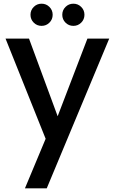

<svg xmlns="http://www.w3.org/2000/svg" viewBox="-20 -760 622 1039"><path d="M571 -551 233 259H115L227 -9L10 -551H137L292 -131L453 -551ZM205 -620Q180 -620 162.5 -637.5Q145 -655 145 -680Q145 -705 162.5 -722.5Q180 -740 205 -740Q230 -740 247.5 -722.5Q265 -705 265 -680Q265 -655 247.5 -637.5Q230 -620 205 -620ZM377 -620Q352 -620 334.5 -637.5Q317 -655 317 -680Q317 -705 334.5 -722.5Q352 -740 377 -740Q402 -740 419.5 -722.5Q437 -705 437 -680Q437 -655 419.5 -637.5Q402 -620 377 -620Z"/></svg>

Font: A Bank Premium Med
Style: Regular
Weight: 500
Designer: Ninad Kale (Devanagari), Jonny Pinhorn (Latin), Htun Naung (Myanmar)
Foundry: Indian Type Foundry
Version: 4.004